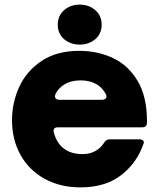

<svg xmlns="http://www.w3.org/2000/svg" viewBox="-20 -799 688 831"><path d="M32 -279Q32 -355 63.5 -423.5Q95 -492 160.5 -535.5Q226 -579 323 -579Q402 -579 468.5 -548Q535 -517 575.5 -449Q616 -381 616 -277V-268Q616 -248 596 -248H230Q219 -248 214.5 -242Q210 -236 213 -226Q220 -197 237 -175Q271 -132 337 -132Q369 -132 393 -145.5Q417 -159 431 -182Q440 -196 454 -196H583Q594 -196 599 -191Q604 -186 602 -179Q573 -94 504.5 -41Q436 12 328 12Q240 12 172.5 -25.5Q105 -63 68.5 -129Q32 -195 32 -279ZM422 -367Q430 -367 435.5 -371Q441 -375 441 -382L439 -390Q429 -408 419 -418Q386 -451 329 -451Q272 -451 239 -418Q226 -405 219 -389Q218 -386 218 -382Q218 -375 223 -371Q228 -367 236 -367ZM230 -692Q230 -731 257.5 -755Q285 -779 325 -779Q365 -779 392.5 -755Q420 -731 420 -692Q420 -653 392.5 -629.5Q365 -606 325 -606Q285 -606 257.5 -629.5Q230 -653 230 -692Z"/></svg>

Font: Open Sauce Two Black
Style: Regular
Weight: 900
Designer: Alfredo Marco Pradil
Foundry: Creative Sauce Fz LLC
Version: Version 1.477